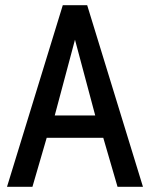

<svg xmlns="http://www.w3.org/2000/svg" viewBox="-20 -720 579 740"><path d="M433 0H531L316 -700H222L7 0H105L160 -189H378ZM269 -567 347 -275H191Z"/></svg>

Font: Cabin Condensed
Style: Regular
Weight: 400
Designer: Pablo Impallari
Foundry: Pablo Impallari. www.impallari.com Igino Marini. www.ikern.com
Version: Version 1.006